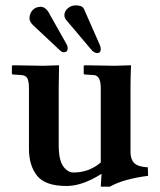

<svg xmlns="http://www.w3.org/2000/svg" viewBox="-20 -677 590 709"><path d="M88.9 -608.9Q88.9 -596.7 102.1 -584L200.2 -492.2Q208 -484.4 214.8 -483.9Q230 -483.9 230 -499Q230 -505.9 226.1 -513.2L158.2 -633.8Q146 -651.9 129.9 -651.9Q111.8 -651.9 100.3 -639.4Q88.9 -627 88.9 -608.9ZM217.8 -621.1Q217.8 -611.3 223.1 -605L314.9 -496.1Q327.1 -481 338.9 -481Q352.1 -481 352.1 -496.1Q352.1 -502 349.1 -509.8L290 -644Q284.2 -657.2 259.8 -657.2Q242.7 -657.2 230.2 -646.2Q217.8 -635.3 217.8 -621.1ZM461.9 -115.2Q461.9 -89.4 475.3 -75.2Q488.8 -61 525.9 -59.1L526.9 -27.8Q434.1 -15.6 386.2 12.2H352.1L355 -35.2Q284.2 9.8 226.1 9.8Q147 9.8 116.9 -28.1Q86.9 -65.9 86.9 -127.9V-352.1Q86.9 -376 81.1 -387.5Q75.2 -398.9 58.1 -399.9L26.9 -401.9L23.9 -403.8V-434.1L28.8 -436Q107.9 -434.1 140.1 -434.1L198.2 -436Q197.3 -391.1 196.8 -354V-142.1Q196.8 -85.9 213.4 -63Q230 -40 251 -40Q309.1 -40 352.1 -77.1V-352.1Q352.1 -399.9 324.2 -399.9L293 -401.9L289.1 -403.8V-434.1L293 -436Q377 -434.1 403.8 -434.1L463.9 -436Q461.9 -394 461.9 -354Z"/></svg>

Font: Linux Libertine
Style: Semibold
Weight: 600
Designer: Philipp H. Poll
Foundry: Philipp H. Poll
Version: Version 5.1.2 ; ttfautohint (v0.9)